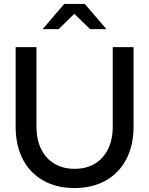

<svg xmlns="http://www.w3.org/2000/svg" viewBox="-20 -938 753 969"><path d="M356 11Q265 11 198 -27Q131 -65 95 -134.5Q59 -204 59 -299V-700H164V-299Q164 -234 187.5 -186Q211 -138 254.5 -112Q298 -86 356 -86Q416 -86 459 -112Q502 -138 525.5 -186Q549 -234 549 -299V-700H654V-299Q654 -204 617.5 -134.5Q581 -65 514 -27Q447 11 356 11ZM435 -791 355 -868 276 -791H195L304 -918H408L517 -791Z"/></svg>

Font: Red Hat Display Medium
Style: Regular
Weight: 500
Designer: Pentagram, MCKL
Foundry: Pentagram, MCKL
Version: Version 1.023